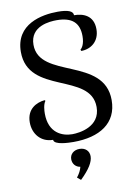

<svg xmlns="http://www.w3.org/2000/svg" viewBox="-112 -891 869 1222"><g transform="rotate(-10 322.5 -280.0)"><path d="M573 -668C573 -758 505 -780 448 -780C448 -807 415 -820 349 -820C246 -820 74 -788 74 -608C74 -331 488 -405 488 -180C488 -51 349 -36 306 -36C241 -36 156 -70 156 -195C156 -214 158 -254 174 -275L170 -280C117 -275 52 -244 52 -157C52 -80 103 -22 179 -22C179 12 276 14 305 14C474 14 590 -57 590 -207C590 -486 161 -417 161 -639C161 -761 291 -768 333 -768C433 -768 478 -725 478 -640C478 -587 459 -563 450 -557L454 -548C516 -548 573 -589 573 -668ZM271 120C271 150 291 173 320 177C315 198 305 218 287 241L310 260C368 204 396 159 396 122C396 87 371 64 334 64C297 64 271 87 271 120Z"/></g></svg>

Font: Milonga
Style: Regular
Weight: 400
Designer: Pablo Impallari, Brenda Gallo, Rodrigo Fuenzalida
Foundry: Pablo Impallari, Brenda Gallo, Rodrigo Fuenzalida
Version: Version 1.000